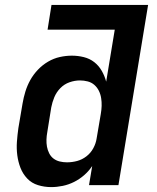

<svg xmlns="http://www.w3.org/2000/svg" viewBox="-20 -755 640 783"><path d="M189 8Q161 8 135 0Q109 -8 91 -27Q73 -46 63.5 -70.5Q54 -95 50.5 -122Q47 -149 49 -177Q51 -205 55 -233L72 -333Q76 -357 83.5 -381.5Q91 -406 103.5 -428.5Q116 -451 134.5 -470.5Q153 -490 176 -503.5Q199 -517 224 -522.5Q249 -528 273 -528Q298 -528 322 -522Q346 -516 364.5 -501.5Q383 -487 395 -466Q407 -445 413 -422L448 -634H174L190 -735H584L463 0H343L356 -78Q342 -57 323 -40.5Q304 -24 282 -13Q260 -2 236 3Q212 8 189 8ZM253 -93Q274 -93 294.5 -98.5Q315 -104 332.5 -117.5Q350 -131 360.5 -150.5Q371 -170 374 -190L391 -290Q394 -307 394.5 -323Q395 -339 392.5 -355Q390 -371 383 -385Q376 -399 364.5 -409Q353 -419 337.5 -423Q322 -427 306 -427Q285 -427 263.5 -419.5Q242 -412 226 -395.5Q210 -379 201.5 -358.5Q193 -338 189 -317L173 -217Q170 -201 169.5 -186Q169 -171 171.5 -157Q174 -143 180.5 -130Q187 -117 198 -108.5Q209 -100 223.5 -96.5Q238 -93 253 -93Z"/></svg>

Font: Iosevka SS04 Extended Oblique
Style: Bold
Weight: 700
Width: 7
Italic angle: -9°
Monospace: yes
Designer: Belleve Invis
Foundry: Belleve Invis
Version: Version 19.0.0; ttfautohint (v1.8.4)